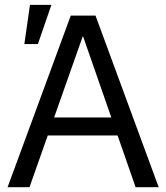

<svg xmlns="http://www.w3.org/2000/svg" viewBox="-20 -784 696 804"><path d="M11.7 0 276.4 -718.8H379.9L644.5 0H547.9L328.1 -630.9H326.2L103.5 0ZM144.5 -216.8V-292H511.7V-216.8ZM82 -599.6 105.5 -763.7H195.3L138.7 -599.6Z"/></svg>

Font: Inter Display V
Style: Regular
Weight: 400
Designer: Rasmus Andersson
Foundry: rsms
Version: Version 3.015;git-src